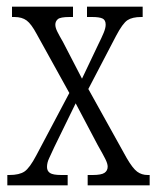

<svg xmlns="http://www.w3.org/2000/svg" viewBox="-20 -556 472 576"><path d="M2 0V-31H8Q38 -31 53.5 -41.5Q69 -52 89 -90L188 -277L90 -454Q74 -484 60 -494.5Q46 -505 23 -505H16V-536H199V-505H189Q161 -505 153.5 -498.5Q146 -492 146 -482Q146 -473 152 -461Q158 -449 169 -430L226 -320L275 -423Q285 -443 291 -457.5Q297 -472 297 -482Q297 -496 287.5 -500.5Q278 -505 256 -505H241V-536H408V-505H404Q377 -505 362.5 -495.5Q348 -486 328 -448L245 -289L360 -82Q378 -51 391.5 -41Q405 -31 423 -31H429V0H243V-31H258Q284 -31 293.5 -37.5Q303 -44 303 -56Q303 -65 296 -79Q289 -93 273 -121L207 -246L143 -115Q134 -95 127.5 -81.5Q121 -68 121 -55Q121 -43 130 -37Q139 -31 164 -31H183V0Z"/></svg>

Font: Noto Serif ExtraCondensed Light
Style: Regular
Weight: 300
Width: 2
Designer: Monotype Design Team
Foundry: Monotype Imaging Inc.
Version: Version 2.014; ttfautohint (v1.8.4.7-5d5b)